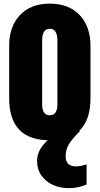

<svg xmlns="http://www.w3.org/2000/svg" viewBox="-20 -754 537 1034"><path d="M248 1.5Q29.3 1.5 29.3 -225.6V-507.3Q29.3 -610.8 87.4 -672.6Q145.5 -734.4 248 -734.4Q351.1 -734.4 409.2 -672.6Q467.3 -610.8 467.3 -507.3V-225.6Q467.3 1.5 248 1.5ZM248 -133.3Q270 -133.3 279.5 -149.2Q289.1 -165 289.1 -189.5V-535.2Q289.1 -599.1 248 -599.1Q207 -599.1 207 -535.2V-189.5Q207 -165 216.6 -149.2Q226.1 -133.3 248 -133.3ZM349.6 259.3Q303.2 259.3 264.6 241.7Q226.1 224.1 202.9 191.2Q179.7 158.2 179.7 112.3Q179.7 23.4 308.6 -48.8H411.6Q378.4 -17.1 356 14.9Q333.5 46.9 333.5 87.4Q333.5 142.1 389.6 142.1Q413.6 142.1 446.3 130.9V239.7Q399.9 259.3 349.6 259.3Z"/></svg>

Font: webenart
Style: Regular
Weight: 400
Designer: Vernon Adams
Foundry: Vernon Adams
Version: Version 2.116; ttfautohint (v1.8.3)